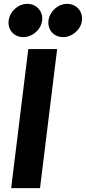

<svg xmlns="http://www.w3.org/2000/svg" viewBox="-20 -968 447 998"><path d="M25 -861C19 -813 53 -775 101 -775C148 -775 193 -813 199 -861C205 -910 169 -948 122 -948C74 -948 31 -909 25 -861ZM232 -861C226 -813 260 -775 308 -775C355 -775 400 -813 406 -861C412 -910 376 -948 329 -948C281 -948 238 -909 232 -861ZM188 10 277 -713H127L38 10Z"/></svg>

Font: Bluebird
Style: SfBdObl
Weight: 700
Designer: Jasper
Foundry: Cannot Into Space Fonts
Version: Version 0.98